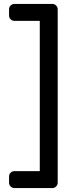

<svg xmlns="http://www.w3.org/2000/svg" viewBox="-20 -796 385 975"><path d="M26 132V100Q26 89 34 81Q42 73 53 73H182V-690H53Q42 -690 34 -698Q26 -706 26 -717V-749Q26 -760 34 -768Q42 -776 53 -776H246Q257 -776 265 -768Q273 -760 273 -749V132Q273 143 265 151Q257 159 246 159H53Q42 159 34 151Q26 143 26 132Z"/></svg>

Font: Hezaedrus
Style: Regular
Weight: 400
Designer: Hubert & Fischer
Foundry: Hubert & Fischer
Version: Version 1.10;September 3, 2019;FontCreator 11.5.0.2425 64-bi